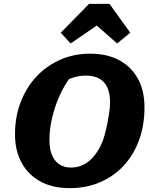

<svg xmlns="http://www.w3.org/2000/svg" viewBox="-20 -965 780 998"><path d="M342 13Q254 13 190.5 -21.5Q127 -56 92.5 -118.5Q58 -181 58 -267Q58 -358 87.5 -434.5Q117 -511 169.5 -567Q222 -623 293 -654.5Q364 -686 448 -686Q536 -686 599 -652.5Q662 -619 696.5 -556.5Q731 -494 731 -407Q731 -314 703 -237Q675 -160 623 -104Q571 -48 499.5 -17.5Q428 13 342 13ZM349 -94Q385 -94 416 -110Q447 -126 471.5 -157Q496 -188 514 -232Q524 -260 532.5 -297.5Q541 -335 546.5 -371.5Q552 -408 552 -433Q552 -502 520.5 -537Q489 -572 426 -572Q394 -572 362.5 -562.5Q331 -553 291 -534L354 -575Q318 -529 292 -472.5Q266 -416 251.5 -355.5Q237 -295 237 -237Q237 -191 250 -159.5Q263 -128 288 -111Q313 -94 349 -94ZM549 -945 657 -795 589 -739 483 -832 347 -739 296 -795 443 -945Z"/></svg>

Font: Piazzolla Thin Black
Style: Italic
Weight: 900
Italic angle: -11.3°
Version: Version 2.005